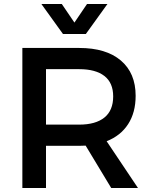

<svg xmlns="http://www.w3.org/2000/svg" viewBox="-20 -940 763 960"><path d="M91.8 0V-700.2H376Q510.3 -700.2 584.2 -637.5Q658.2 -574.7 658.2 -460.9Q658.2 -377.4 620.6 -319.3Q583 -261.2 513.2 -233.9L669.9 0H536.1L408.2 -211.9Q398.4 -210.9 376 -210.9H210V0ZM187 -919.9H289.1L352.1 -827.1L415 -919.9H517.1L409.2 -770H294.9ZM210 -316.9H376Q458 -316.9 502 -352.3Q545.9 -387.7 545.9 -458Q545.9 -525.9 502 -560.1Q458 -594.2 376 -594.2H210Z"/></svg>

Font: Trueno
Style: Rg
Weight: 400
Designer: Julieta Ulanovsky
Foundry: Julieta Ulanovsky
Version: Version 3.001b